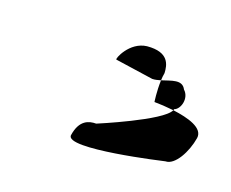

<svg xmlns="http://www.w3.org/2000/svg" viewBox="-60 -849 552 458"><g transform="rotate(20 216.5 -620.5)"><path d="M148 -496C142 -458 381 -514 381 -514C405 -514 427 -555 433 -592C437 -619 396 -630 357 -635C344 -604 195 -542 195 -542C177 -542 154 -536 148 -496ZM188 -702 284 -688C291 -688 298 -690 305 -692C305 -698 306 -705 307 -711C306 -731 301 -762 246 -757C203 -752 184 -702 188 -702ZM305 -692C304 -663 308 -638 308 -638C321 -638 338 -637 357 -635L358 -638C373 -643 382 -674 364 -690C353 -712 328 -699 305 -692Z"/></g></svg>

Font: Ampere
Style: SCUltExtIta
Weight: 400
Version: Version 1